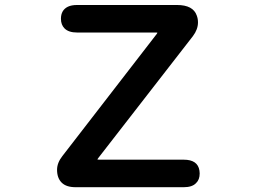

<svg xmlns="http://www.w3.org/2000/svg" viewBox="-20 -739 1040 777"><path d="M723.6 -92.8Q780.3 -92.8 787.1 -48.8Q788.1 -43 788.1 -37.1Q788.1 -11.7 773.4 2Q757.8 18.6 723.6 18.6H286.1Q248 18.6 229.5 0Q210.9 -18.6 210.9 -51.8Q210.9 -80.1 232.4 -107.4L614.3 -601.6L617.2 -606.4Q615.2 -607.4 611.3 -607.4H292Q257.8 -607.4 241.2 -624Q226.6 -638.7 226.6 -663.1Q226.6 -698.2 254.9 -711.9Q269.5 -718.8 292 -718.8H696.3Q761.7 -718.8 776.4 -675.8Q781.2 -663.1 781.2 -648.4Q781.2 -620.1 760.7 -592.8L377 -98.6Q375 -95.7 374 -93.8L379.9 -92.8Z"/></svg>

Font: FakePearl
Style: SemiBold
Weight: 400
Version: Version 1.2